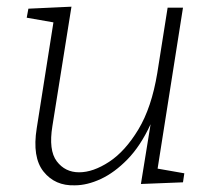

<svg xmlns="http://www.w3.org/2000/svg" viewBox="-20 -548 639 575"><path d="M204 7Q145 9 110.5 -34Q76 -77 90 -164L140 -481L60 -495L65 -522L194 -528L137 -171Q125 -98 150 -65Q175 -32 217 -32Q259 -32 307 -63.5Q355 -95 394.5 -160.5Q434 -226 451 -329L482 -525H528L452 -43L532 -29L528 -2L402 3L431 -176Q401 -111 362 -71Q323 -31 282 -12Q241 7 204 7Z"/></svg>

Font: Bitter Light
Style: Italic
Weight: 300
Italic angle: -9°
Designer: Sol Matas, and Bitter project Authors
Foundry: Sol Matas
Version: Version 2.001